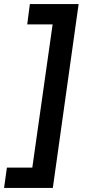

<svg xmlns="http://www.w3.org/2000/svg" viewBox="-37 -765 440 945"><path d="M-17 160H223L350 -745H110L97 -645H222L122 60H-3Z"/></svg>

Font: Mluvka SemiBold
Style: Italic
Weight: 600
Italic angle: -8°
Designer: Modified by Jiří Krblich, Original typeface by Gumpita Rahayu
Foundry: Gumpita Rahayu & Jiří Krblich
Version: Version 2.000;Glyphs 3.1.1 (3134)